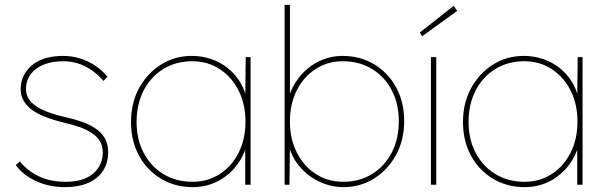

<svg xmlns="http://www.w3.org/2000/svg" viewBox="-20 -760 2487 790"><path d="M248 10Q182 10 128 -15Q74 -40 45 -81L62 -96Q90 -59 138 -35.5Q186 -12 250 -12Q291 -12 320 -22Q349 -32 367 -49Q385 -66 394 -87.5Q403 -109 403 -133Q403 -182 361 -210Q341 -225 311 -236Q281 -247 241 -256Q196 -267 161.5 -281Q127 -295 105 -313Q85 -330 75 -349.5Q65 -369 65 -393Q65 -424 77.5 -449Q90 -474 112.5 -492.5Q135 -511 167.5 -520.5Q200 -530 240 -530Q275 -530 308 -520Q341 -510 370 -491Q399 -472 422 -445L406 -427Q384 -452 358 -470.5Q332 -489 302.5 -498.5Q273 -508 240 -508Q204 -508 175.5 -499.5Q147 -491 127 -475.5Q107 -460 97 -439.5Q87 -419 87 -394Q87 -377 94 -361Q101 -345 117 -332Q137 -315 169.5 -302Q202 -289 245 -279Q290 -269 323.5 -256.5Q357 -244 379 -227Q402 -210 413.5 -187Q425 -164 425 -133Q425 -90 404 -57.5Q383 -25 343 -7.5Q303 10 248 10Z M773 10Q700 10 642.5 -24.5Q585 -59 552 -119.5Q519 -180 519 -258Q519 -337 553 -398.5Q587 -460 643.5 -495Q700 -530 769 -530Q811 -530 849 -517Q887 -504 917 -480Q947 -456 967.5 -423Q988 -390 995 -350L989 -353L991 -525H1011V0H989V-172L998 -175Q989 -135 968.5 -101Q948 -67 918 -42Q888 -17 851.5 -3.5Q815 10 773 10ZM773 -12Q834 -12 883.5 -43.5Q933 -75 961.5 -131Q990 -187 990 -260Q990 -332 961.5 -388Q933 -444 883.5 -476Q834 -508 771 -508Q704 -508 652 -476Q600 -444 571 -387.5Q542 -331 542 -258Q542 -187 571 -131.5Q600 -76 652 -44Q704 -12 773 -12Z M1393 10Q1353 10 1315.5 -3.5Q1278 -17 1247 -41.5Q1216 -66 1195 -98.5Q1174 -131 1167 -170L1173 -167L1171 0H1151V-740H1173V-348L1164 -345Q1174 -386 1195 -419.5Q1216 -453 1246 -478Q1276 -503 1312.5 -516.5Q1349 -530 1389 -530Q1462 -530 1519.5 -495.5Q1577 -461 1610 -400.5Q1643 -340 1643 -262Q1643 -183 1609 -121.5Q1575 -60 1518.5 -25Q1462 10 1393 10ZM1392 -12Q1459 -12 1511 -44Q1563 -76 1592 -132.5Q1621 -189 1621 -262Q1621 -333 1592 -388.5Q1563 -444 1511 -476Q1459 -508 1390 -508Q1329 -508 1279.5 -476.5Q1230 -445 1201.5 -389Q1173 -333 1173 -260Q1173 -188 1201.5 -132Q1230 -76 1279.5 -44Q1329 -12 1392 -12Z M1753 0V-525H1775V0ZM1717 -611 1707 -626 1847 -736 1861 -715Z M2139 10Q2066 10 2008.5 -24.5Q1951 -59 1918 -119.5Q1885 -180 1885 -258Q1885 -337 1919 -398.5Q1953 -460 2009.5 -495Q2066 -530 2135 -530Q2177 -530 2215 -517Q2253 -504 2283 -480Q2313 -456 2333.5 -423Q2354 -390 2361 -350L2355 -353L2357 -525H2377V0H2355V-172L2364 -175Q2355 -135 2334.5 -101Q2314 -67 2284 -42Q2254 -17 2217.5 -3.5Q2181 10 2139 10ZM2139 -12Q2200 -12 2249.5 -43.5Q2299 -75 2327.5 -131Q2356 -187 2356 -260Q2356 -332 2327.5 -388Q2299 -444 2249.5 -476Q2200 -508 2137 -508Q2070 -508 2018 -476Q1966 -444 1937 -387.5Q1908 -331 1908 -258Q1908 -187 1937 -131.5Q1966 -76 2018 -44Q2070 -12 2139 -12Z"/></svg>

Font: Lexend Deca Thin
Style: Regular
Weight: 250
Designer: Bonnie Shaver-Troup, Thomas Jockin
Foundry: Lexend
Version: Version 1.007